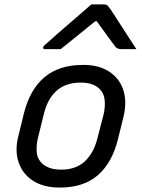

<svg xmlns="http://www.w3.org/2000/svg" viewBox="-20 -836 640 867"><path d="M356 -543Q426 -543 472.5 -513Q519 -483 536.5 -430.5Q554 -378 538 -310L513 -209Q487 -102 422.5 -45.5Q358 11 250 11Q177 11 129.5 -19.5Q82 -50 64 -103Q46 -156 63 -222L88 -324Q115 -432 181 -487.5Q247 -543 356 -543ZM344 -463Q278 -463 237 -427.5Q196 -392 179 -325L152 -216Q144 -185 145.5 -153Q147 -121 169 -99Q182 -86 203.5 -78Q225 -70 257 -70Q322 -70 362 -106.5Q402 -143 419 -208L447 -316Q455 -348 453 -380.5Q451 -413 429 -435Q416 -448 395.5 -455.5Q375 -463 344 -463ZM392 -816H452Q460 -816 464.5 -812Q469 -808 479 -794Q485 -785 498.5 -764.5Q512 -744 529 -717Q546 -690 564 -663Q582 -636 596 -614H528Q510 -614 501 -625Q492 -636 470.5 -666Q449 -696 417 -740H410Q357 -697 320.5 -667.5Q284 -638 254 -614H184Q173 -614 175 -623Q176 -627 181 -631.5Q186 -636 203 -651Q218 -665 244 -687.5Q270 -710 299 -735Q328 -760 353.5 -782Q379 -804 392 -816Z"/></svg>

Font: Recursive Sn Lnr St
Style: Italic
Weight: 400
Italic angle: -15°
Version: Version 1.079;hotconv 1.0.112;makeotfexe 2.5.65598; ttfautoh